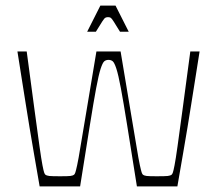

<svg xmlns="http://www.w3.org/2000/svg" viewBox="-20 -663 772 683"><path d="M121 0Q109 -68 100.5 -118.5Q92 -169 85 -210Q78 -251 72 -290.5Q66 -330 58.5 -375.5Q51 -421 42 -480H75Q92 -352 103 -270.5Q114 -189 120.5 -142.5Q127 -96 131 -75.5Q135 -55 137 -49.5Q139 -44 141 -42Q146 -38 155.5 -37Q165 -36 194 -36Q221 -36 230 -37Q239 -38 244 -42Q246 -44 248 -49.5Q250 -55 254.5 -75.5Q259 -96 266.5 -142.5Q274 -189 288 -270.5Q302 -352 323 -480H409Q430 -352 444 -270.5Q458 -189 465.5 -142.5Q473 -96 477.5 -75.5Q482 -55 484 -49.5Q486 -44 488 -42Q493 -38 502 -37Q511 -36 538 -36Q567 -36 576.5 -37Q586 -38 591 -42Q593 -44 595 -49.5Q597 -55 601 -75.5Q605 -96 611.5 -142.5Q618 -189 629 -270.5Q640 -352 657 -480H690Q681 -421 673.5 -375.5Q666 -330 660 -290.5Q654 -251 647 -210Q640 -169 631.5 -118.5Q623 -68 611 0H467Q446 -132 432.5 -216.5Q419 -301 410 -349Q401 -397 394 -418.5Q387 -440 381 -445Q375 -450 366 -450Q357 -450 351 -445Q345 -440 338 -418.5Q331 -397 322 -349Q313 -301 299.5 -216.5Q286 -132 265 0ZM290 -550 337 -643H391L438 -550H407Q391 -576 384 -587Q377 -598 373.5 -600Q370 -602 364 -602Q359 -602 355 -600Q351 -598 344 -587Q337 -576 321 -550Z"/></svg>

Font: Ojuju ExtraLight
Style: Regular
Weight: 200
Designer: Chisaokwu Joboson, Mirko Velimirovic
Foundry: Udi Foundry
Version: Version 1.000